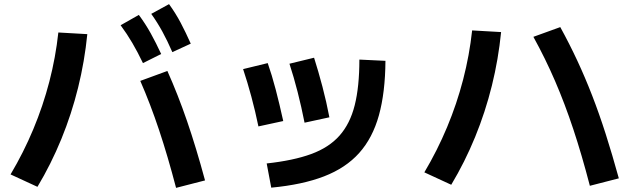

<svg xmlns="http://www.w3.org/2000/svg" viewBox="-20 -875 3040 928"><path d="M671 -570Q645 -624 619.5 -667.5Q594 -711 563 -753L651 -803Q683 -760 708.5 -714Q734 -668 759 -614ZM813 -623Q789 -678 765 -722Q741 -766 711 -808L797 -855Q829 -811 853.5 -764.5Q878 -718 902 -664ZM831 33Q791 -120 749 -246Q707 -372 658 -484L789 -532Q840 -418 884 -290Q928 -162 971 -3ZM31 -32Q94 -138 141 -250.5Q188 -363 218.5 -480.5Q249 -598 262 -718L402 -710Q389 -579 357.5 -451.5Q326 -324 276.5 -203Q227 -82 161 28Z M1269 -85Q1398 -99 1484 -130.5Q1570 -162 1621 -219.5Q1672 -277 1694.5 -366.5Q1717 -456 1717 -587L1843 -581Q1842 -428 1811.5 -318Q1781 -208 1716 -135.5Q1651 -63 1546 -22.5Q1441 18 1291 32ZM1229 -264Q1214 -337 1195 -407.5Q1176 -478 1155 -541L1274 -570Q1294 -513 1312.5 -442.5Q1331 -372 1349 -290ZM1452 -282Q1437 -358 1418.5 -430.5Q1400 -503 1379 -567L1498 -596Q1519 -530 1538.5 -456Q1558 -382 1572 -308Z M2831 23Q2792 -127 2751 -250.5Q2710 -374 2663 -483Q2616 -592 2558 -697L2688 -744Q2732 -664 2770 -582.5Q2808 -501 2842 -413.5Q2876 -326 2907.5 -227.5Q2939 -129 2971 -13ZM2031 -42Q2094 -148 2141 -260.5Q2188 -373 2218.5 -490.5Q2249 -608 2262 -728L2402 -720Q2389 -589 2357.5 -461.5Q2326 -334 2276.5 -213Q2227 -92 2161 18Z"/></svg>

Font: M PLUS 2 Thin
Style: Bold
Weight: 700
Version: Version 1.001